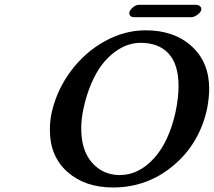

<svg xmlns="http://www.w3.org/2000/svg" viewBox="-20 -787 909 816"><path d="M577.1 -605Q549.8 -605 522.5 -595.7Q495.1 -586.4 466.6 -565.2Q438 -543.9 413.8 -512.7Q389.6 -481.4 368.7 -433.3Q347.7 -385.3 335 -326.2Q325.2 -282.2 325.2 -241.2Q325.2 -147.5 371.6 -95.2Q418 -43 488.8 -43Q569.3 -43 633.8 -113.5Q698.2 -184.1 726.1 -311Q738.8 -371.6 738.8 -420.9Q738.8 -513.2 696.8 -559.1Q654.8 -605 577.1 -605ZM860.8 -328.1Q829.1 -178.2 717.8 -84.2Q606.4 9.8 460 9.8Q341.3 9.8 266.6 -56.4Q191.9 -122.6 191.9 -234.9Q191.9 -274.4 200.2 -311Q222.2 -405.8 281.2 -485.1Q340.3 -564.5 424.6 -611.3Q508.8 -658.2 599.1 -658.2Q720.2 -658.2 794.7 -590.3Q869.1 -522.5 869.1 -409.2Q869.1 -375.5 860.8 -328.1ZM792 -713.9H552.7Q538.6 -713.9 533.7 -719.7Q528.8 -725.6 529.8 -733.9Q532.2 -745.1 544.9 -755.9Q557.6 -766.6 571.8 -766.6H810.1Q824.2 -766.6 830.8 -759.8Q837.4 -752.9 835 -745.6L835.9 -746.6Q834.5 -736.3 820.1 -725.1Q805.7 -713.9 792 -713.9Z"/></svg>

Font: Linear Smooth
Style: Bold Italic
Weight: 700
Designer: Philipp H. Poll, Flanker
Foundry: Philipp H. Poll, reworked by Flanker
Version: Version 1.061 | FøM Fix